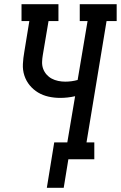

<svg xmlns="http://www.w3.org/2000/svg" viewBox="-20 -755 573 910"><path d="M202 135 237 -80H299L336 -299Q318 -295 300.5 -293Q283 -291 265 -291Q237 -291 210 -297Q183 -303 160.5 -316.5Q138 -330 121 -350.5Q104 -371 95.5 -397Q87 -423 88.5 -451.5Q90 -480 95 -508L119 -655H82V-735H257V-655H210L183 -495Q180 -478 179.5 -461Q179 -444 184.5 -429Q190 -414 200.5 -402Q211 -390 225 -382.5Q239 -375 255.5 -371.5Q272 -368 289 -368Q304 -368 319 -370Q334 -372 348 -376L395 -655H358V-735H533V-655H485L390 -80H427V0H304L282 135Z"/></svg>

Font: Iosevka Slab Medium
Style: Italic
Weight: 500
Italic angle: -9°
Monospace: yes
Designer: Belleve Invis
Foundry: Belleve Invis
Version: Version 11.1.0; ttfautohint (v1.8.3)